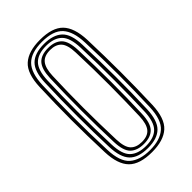

<svg xmlns="http://www.w3.org/2000/svg" viewBox="-193 -671 742 742"><g transform="rotate(-45 178.0 -300.0)"><path d="M178.2 6.8Q111 6.8 81 -23.8Q51 -54.2 48.5 -122.5Q45 -216.8 45 -302.1Q45 -387.5 48.5 -478.2Q51.2 -549.8 83.1 -578.2Q115 -606.8 178.2 -606.8Q245.5 -606.8 275.2 -576.1Q305 -545.5 307.8 -477.2Q311 -383 311 -297.5Q311 -212 307.8 -121.8Q305 -50.5 273.1 -21.9Q241.2 6.8 178.2 6.8ZM178.2 -4.2Q233.2 -4.2 262.5 -29.8Q291.8 -55.2 294.5 -121.8Q297.8 -212 297.9 -296Q298 -380 294.2 -476.5Q292 -537.8 266 -566.8Q240 -595.8 178.2 -595.8Q119.2 -595.8 91.6 -568.2Q64 -540.8 61.5 -475.5Q58.5 -394.8 58.2 -307.5Q58 -220.2 61.8 -122Q64.2 -55.5 93.5 -29.9Q122.8 -4.2 178.2 -4.2ZM178.2 -15.5Q125.5 -15.5 101.2 -40.8Q77 -66 74.8 -125Q71.8 -205.5 71.6 -295.8Q71.5 -386 74.8 -475.2Q77 -535.2 101.9 -559.9Q126.8 -584.5 178.2 -584.5Q227.5 -584.5 253.2 -561Q279 -537.5 281 -477.5Q284.2 -386.2 284.5 -300.1Q284.8 -214 281.5 -124.8Q279 -64.5 254.1 -40Q229.2 -15.5 178.2 -15.5ZM178.2 -26.5Q222.5 -26.5 244.2 -48.5Q266 -70.5 268.2 -125Q271 -201 271.2 -290Q271.5 -379 268 -474.5Q266.2 -529.8 244 -551.6Q221.8 -573.5 178.2 -573.5Q133.8 -573.5 111.9 -551.4Q90 -529.2 88 -474.8Q85.2 -398 84.9 -309.2Q84.5 -220.5 88 -125Q90 -69.2 112.6 -47.9Q135.2 -26.5 178.2 -26.5ZM178.2 -37.8Q142 -37.8 122.5 -56.6Q103 -75.5 101.2 -125.2Q95 -299 101.2 -474Q103 -521.8 121.2 -542Q139.5 -562.2 178.2 -562.2Q214.5 -562.2 233.8 -543.2Q253 -524.2 254.8 -474.5Q257.8 -387 257.9 -298.4Q258 -209.8 254.8 -125.8Q253 -77.2 234.5 -57.5Q216 -37.8 178.2 -37.8ZM178.2 -48.8Q210.5 -48.8 225.2 -66.9Q240 -85 241.5 -126.2Q244.2 -205.5 244.6 -291.6Q245 -377.8 241.5 -474Q240.2 -517.5 224.2 -534.4Q208.2 -551.2 178.2 -551.2Q145.5 -551.2 130.8 -532.9Q116 -514.5 114.5 -473.5Q111.2 -386.2 111.2 -303.6Q111.2 -221 114.5 -125.8Q116 -82.2 132 -65.5Q148 -48.8 178.2 -48.8Z"/></g></svg>

Font: Big Shoulders Inline Display
Style: Regular
Weight: 400
Designer: Patric King
Foundry: XO Type Co
Version: Version 1.000